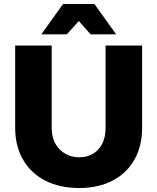

<svg xmlns="http://www.w3.org/2000/svg" viewBox="-20 -929 789 962"><path d="M239 -289Q239 -221 278.5 -181Q318 -141 377 -141Q436 -141 472.5 -180.5Q509 -220 509 -289V-701H692V-289Q692 -197 653.5 -129Q615 -61 544 -24Q473 13 376 13Q279 13 207 -24Q135 -61 95.5 -129Q56 -197 56 -289V-701H239ZM296 -909H453L562 -757H434L329 -875H421L315 -757H187Z"/></svg>

Font: Alexandria
Style: Bold
Weight: 700
Designer: Mohamed Gaber
Foundry: Kief Type Foundry
Version: Version 5.100